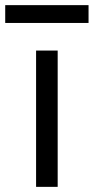

<svg xmlns="http://www.w3.org/2000/svg" viewBox="-73 -727 364 747"><path d="M67.4 -530.3H151.4V0H67.4ZM271.5 -637.7H-52.7V-707H271.5Z"/></svg>

Font: Pretendard Std Variable
Style: Regular
Weight: 400
Designer: Base glyphs from Inter by Rasmus Andersson; Hangeul glyphs from Noto Sans CJK(Source Han Sans) by Jang Soo-young and Kan
Foundry: Kil Hyung-jin
Version: Version 1.309;Glyphs 3.2 (3225)